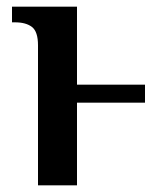

<svg xmlns="http://www.w3.org/2000/svg" viewBox="-20 -556 492 576"><path d="M94 -420Q94 -461 76 -475Q58 -489 25 -489H16V-536H211V-302H415V-248H211V0H94Z"/></svg>

Font: Noto Serif NarrowSemiBold
Style: Regular
Weight: 600
Width: 4
Designer: Monotype Design Team
Foundry: Monotype Imaging Inc.
Version: Version 1.001